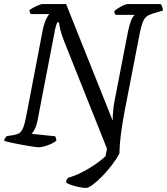

<svg xmlns="http://www.w3.org/2000/svg" viewBox="-29 -724 821 944"><path d="M394 200Q380 200 360.5 196Q341 192 322.5 186Q304 180 295 172Q299 156 306 150Q341 140 376 122Q411 104 441 83Q471 62 490 44L497 7L288 -517Q274 -551 268 -576.5Q262 -602 261 -614H252Q250 -609 245.5 -594Q241 -579 237 -554L155 -129Q150 -105 141.5 -88.5Q133 -72 126 -66L242 -54Q248 -44 248 -32Q229 -18 203.5 -9Q178 0 162 0Q153 0 130 -3.5Q107 -7 79 -12Q51 -17 26.5 -22.5Q2 -28 -9 -32Q-8 -39 -3.5 -45.5Q1 -52 5 -55L33 -59Q53 -62 65 -69Q77 -76 85 -96Q93 -116 101 -158L181 -576Q188 -610 198 -630Q208 -650 214 -655H122Q120 -658 118 -663Q116 -668 116 -674Q123 -680 136 -687Q149 -694 161.5 -699Q174 -704 179 -704H296L525 -131Q525 -149 527.5 -180Q530 -211 542 -268L601 -572Q615 -638 634 -651H539Q538 -653 535.5 -657.5Q533 -662 533 -669Q539 -675 552 -683.5Q565 -692 578.5 -698Q592 -704 598 -704H761Q765 -700 768.5 -690.5Q772 -681 772 -672L724 -658Q704 -652 692.5 -643.5Q681 -635 673.5 -616.5Q666 -598 659 -565L584 -179Q573 -121 566 -68.5Q559 -16 558 31Q545 56 523 85Q501 114 476 140Q451 166 428.5 183Q406 200 394 200Z"/></svg>

Font: Texturina 72pt 72pt Regular
Style: Italic
Weight: 400
Italic angle: -11°
Designer: Guillermo Torres Carreño
Foundry: Omnibus-Type
Version: Version 1.002; ttfautohint (v1.8.3)